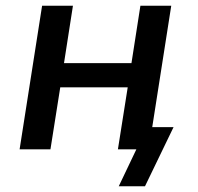

<svg xmlns="http://www.w3.org/2000/svg" viewBox="-20 -518 687 666"><path d="M392 128 453 0H395L408 -77H582L483 128ZM48 0 126 -498H233L202 -299H436L467 -498H574L496 0H389L423 -215H189L155 0Z"/></svg>

Font: Nunito Sans 7pt SemiCondensed SemiBold
Style: Italic
Weight: 600
Width: 4
Italic angle: -9°
Designer: Vernon Adams
Foundry: Vernon Adams
Version: Version 3.101;gftools[0.9.27]